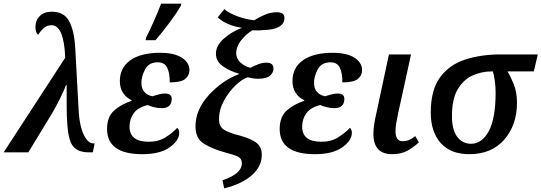

<svg xmlns="http://www.w3.org/2000/svg" viewBox="-42 -834 2964 1051"><path d="M-22 0H113L242 -212Q264 -249 288 -297.5Q312 -346 319 -368H323Q323 -310 323 -252Q323 -194 327 -146Q334 -59 361 -29.5Q388 0 447 0H466L476 -49H470Q439 -49 416.5 -96.5Q394 -144 389 -220L370 -569Q365 -664 337 -717Q309 -770 242 -770Q200 -770 176 -746.5Q152 -723 152 -687Q152 -654 167 -644Q178 -662 196 -679Q214 -696 240 -696Q308 -696 315 -518Z M737 10Q834 10 886.5 -27.5Q939 -65 939 -106Q939 -127 928 -134Q903 -107 864.5 -82.5Q826 -58 772 -58Q667 -58 667 -141Q667 -182 690 -214Q713 -246 766 -259Q779 -253 800.5 -247.5Q822 -242 843 -242Q898 -242 898 -293Q898 -322 861 -322Q844 -322 826 -317Q808 -312 792 -307Q766 -312 749 -330Q732 -348 732 -380Q732 -416 752.5 -454.5Q773 -493 822 -493Q860 -493 874 -461.5Q888 -430 887 -383Q949 -383 972 -402Q995 -421 995 -450Q995 -491 953.5 -518Q912 -545 834 -545Q730 -545 672 -504.5Q614 -464 614 -390Q614 -352 632 -325Q650 -298 679 -285L678 -282Q620 -263 582 -228.5Q544 -194 544 -128Q544 10 737 10ZM755 -614H809Q844 -654 883 -706Q922 -758 947 -801L951 -814H840Q801 -714 758 -629Z M1185 197Q1280 174 1335.5 126Q1391 78 1391 14Q1391 -30 1361.5 -52.5Q1332 -75 1270 -92Q1214 -106 1185.5 -123Q1157 -140 1157 -182Q1157 -234 1184 -283Q1211 -332 1247.5 -367Q1284 -402 1315 -411Q1343 -403 1372 -403Q1416 -403 1435.5 -419.5Q1455 -436 1455 -459Q1455 -491 1416 -491Q1394 -491 1371 -482Q1348 -473 1329 -463Q1298 -470 1274.5 -491.5Q1251 -513 1251 -544Q1251 -578 1276.5 -611.5Q1302 -645 1339 -668Q1376 -666 1410 -670Q1456 -671 1485.5 -687.5Q1515 -704 1515 -736Q1515 -767 1473 -767Q1438 -767 1405.5 -752.5Q1373 -738 1349 -723Q1304 -728 1258.5 -744.5Q1213 -761 1186 -784L1150 -739Q1175 -715 1211.5 -700.5Q1248 -686 1283 -682Q1225 -660 1182.5 -622Q1140 -584 1140 -540Q1140 -497 1180 -470Q1220 -443 1266 -431L1265 -428Q1174 -393 1101 -313.5Q1028 -234 1028 -142Q1028 -74 1078 -45Q1128 -16 1189 0Q1239 13 1260.5 23.5Q1282 34 1282 60Q1282 117 1176 153Z M1682 10Q1779 10 1831.5 -27.5Q1884 -65 1884 -106Q1884 -127 1873 -134Q1848 -107 1809.5 -82.5Q1771 -58 1717 -58Q1612 -58 1612 -141Q1612 -182 1635 -214Q1658 -246 1711 -259Q1724 -253 1745.5 -247.5Q1767 -242 1788 -242Q1843 -242 1843 -293Q1843 -322 1806 -322Q1789 -322 1771 -317Q1753 -312 1737 -307Q1711 -312 1694 -330Q1677 -348 1677 -380Q1677 -416 1697.5 -454.5Q1718 -493 1767 -493Q1805 -493 1819 -461.5Q1833 -430 1832 -383Q1894 -383 1917 -402Q1940 -421 1940 -450Q1940 -491 1898.5 -518Q1857 -545 1779 -545Q1675 -545 1617 -504.5Q1559 -464 1559 -390Q1559 -352 1577 -325Q1595 -298 1624 -285L1623 -282Q1565 -263 1527 -228.5Q1489 -194 1489 -128Q1489 10 1682 10Z M2104 10Q2153 10 2187 -8.5Q2221 -27 2251 -55L2231 -89Q2215 -76 2199 -68.5Q2183 -61 2162 -61Q2123 -61 2123 -116Q2123 -136 2127 -160Q2131 -184 2137 -212L2208 -536H2087L2017 -209Q2011 -183 2006.5 -155Q2002 -127 2002 -102Q2002 10 2104 10Z M2527 10Q2649 10 2718.5 -70Q2788 -150 2788 -272Q2788 -329 2770 -373.5Q2752 -418 2736 -443H2880L2902 -536H2695Q2594 -536 2507.5 -509Q2421 -482 2368.5 -413Q2316 -344 2316 -217Q2316 -113 2370 -51.5Q2424 10 2527 10ZM2536 -47Q2490 -47 2461 -85Q2432 -123 2432 -197Q2432 -294 2464.5 -347Q2497 -400 2546.5 -421.5Q2596 -443 2647 -443H2656Q2662 -423 2666.5 -391.5Q2671 -360 2671 -328Q2671 -185 2633.5 -116Q2596 -47 2536 -47Z"/></svg>

Font: Noto Serif SemiCondensed Semi
Style: Italic
Weight: 600
Width: 4
Italic angle: -12°
Designer: Monotype Design Team
Foundry: Monotype Imaging Inc.
Version: Version 1.901